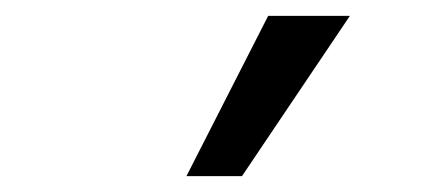

<svg xmlns="http://www.w3.org/2000/svg" viewBox="-20 -775 540 242"><path d="M215 -553 318 -755H421L285 -553Z"/></svg>

Font: Mulish ExtraLight SemiBold
Style: Regular
Weight: 600
Version: Version 3.603